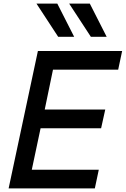

<svg xmlns="http://www.w3.org/2000/svg" viewBox="-20 -1049 700 1069"><path d="M191 -765H660L638 -661H275L229 -439H566L543 -335H206L157 -104H530L508 0H28ZM365 -1029H480L574 -844H486ZM299 -1029 393 -844H304L183 -1029Z"/></svg>

Font: Application Medium
Style: Italic
Weight: 500
Italic angle: -12°
Designer: Wei Huang
Foundry: Wei Huang
Version: Version 0.012